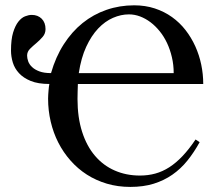

<svg xmlns="http://www.w3.org/2000/svg" viewBox="-20 -698 837 733"><path d="M472.2 -643.1Q441.9 -643.1 411.4 -629.9Q380.9 -616.7 354.7 -589.1Q328.6 -561.5 309.1 -519.3Q289.6 -477.1 280.8 -418.9H643.1Q643.1 -450.7 636.2 -479.7Q629.4 -508.8 617.7 -533.7Q606 -558.6 589.8 -578.6Q573.7 -598.6 554.7 -613Q535.6 -627.4 514.6 -635.3Q493.7 -643.1 472.2 -643.1ZM277.3 -377.4Q276.9 -364.7 276.4 -348.4Q275.9 -332 275.9 -320.3Q275.9 -249.5 293.5 -194.8Q311 -140.1 342.8 -103Q374.5 -65.9 418.2 -46.9Q461.9 -27.8 514.2 -27.8Q545.4 -27.8 573 -35.4Q600.6 -43 626.5 -59.6Q652.3 -76.2 677 -102.3Q701.7 -128.4 726.6 -165.5L742.2 -155.3Q720.7 -116.2 695.3 -84.7Q669.9 -53.2 637.9 -31Q606 -8.8 566.7 3.4Q527.3 15.6 477.5 15.6Q429.7 15.6 387.9 3.2Q346.2 -9.3 311.5 -31.5Q276.9 -53.7 249.3 -85Q221.7 -116.2 202.6 -153.6Q183.6 -190.9 173.6 -233.6Q163.6 -276.4 163.6 -321.3Q163.6 -328.1 164.1 -336.2Q164.6 -344.2 165.3 -352.1Q166 -359.9 166.7 -366.7Q167.5 -373.5 168.5 -377.4Q125.5 -377.4 97.4 -388.9Q69.3 -400.4 52.5 -418.7Q35.6 -437 28.8 -459.7Q22 -482.4 22 -504.9Q22 -547.4 30 -573.7Q38.1 -600.1 50 -615.2Q62 -630.4 75.7 -635.7Q89.4 -641.1 101.1 -641.1Q124.5 -641.1 139.2 -626.5Q153.8 -611.8 153.8 -586.9Q153.8 -569.8 142.8 -557.1Q131.8 -544.4 118.7 -533.4Q105.5 -522.5 94.5 -511.5Q83.5 -500.5 83.5 -485.8Q83.5 -475.6 87.6 -463.9Q91.8 -452.1 102.3 -442.1Q112.8 -432.1 130.4 -425.5Q147.9 -418.9 174.8 -418.9Q192.4 -480.5 223.4 -528.8Q254.4 -577.1 295.4 -610.1Q336.4 -643.1 386.5 -660.4Q436.5 -677.7 492.2 -677.7Q534.7 -677.7 571 -665.8Q607.4 -653.8 636.7 -632.8Q666 -611.8 688.2 -583.3Q710.4 -554.7 725.6 -521.2Q740.7 -487.8 748.3 -451.2Q755.9 -414.6 755.9 -377.4Z"/></svg>

Font: Doulos SIL CyrE
Style: Regular
Weight: 400
Designer: Walt Agee, Victor Gaultney, Peter Martin, Debbi Hosken, Becca Hirsbrunner
Foundry: SIL International
Version: Version 5.000